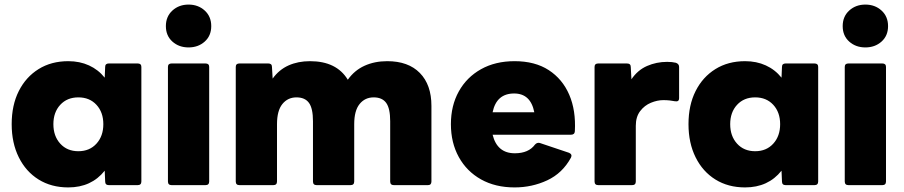

<svg xmlns="http://www.w3.org/2000/svg" viewBox="-20 -808 3945 838"><path d="M278 10Q204 10 148.5 -24.5Q93 -59 62 -121.5Q31 -184 31 -266Q31 -349 62 -410.5Q93 -472 148.5 -506.5Q204 -541 278 -541Q328 -541 368.5 -522.5Q409 -504 437 -469L439 -516Q439 -531 455 -531H581Q597 -531 597 -516V-16Q597 0 581 0H455Q439 0 439 -16L437 -63Q379 10 278 10ZM322 -148Q371 -148 401 -181Q431 -214 431 -266Q431 -318 401 -350.5Q371 -383 322 -383Q273 -383 243 -350.5Q213 -318 213 -266Q213 -214 243 -181Q273 -148 322 -148Z M803 -601Q761 -601 732.5 -626.5Q704 -652 704 -694Q704 -736 732.5 -762Q761 -788 803 -788Q845 -788 873.5 -762Q902 -736 902 -694Q902 -652 873.5 -626.5Q845 -601 803 -601ZM729 0Q713 0 713 -16V-516Q713 -531 729 -531H877Q893 -531 893 -516V-16Q893 0 877 0Z M1025 0Q1009 0 1009 -16V-516Q1009 -531 1025 -531H1151Q1167 -531 1167 -516L1170 -465Q1198 -504 1239.5 -522.5Q1281 -541 1333 -541Q1449 -541 1498 -460Q1527 -501 1571 -521Q1615 -541 1670 -541Q1762 -541 1812.5 -489.5Q1863 -438 1863 -346V-16Q1863 0 1848 0H1699Q1683 0 1683 -16V-279Q1683 -335 1665.5 -359Q1648 -383 1611 -383Q1573 -383 1549.5 -354Q1526 -325 1526 -266V-16Q1526 0 1510 0H1362Q1346 0 1346 -16V-279Q1346 -335 1328.5 -359Q1311 -383 1274 -383Q1236 -383 1212.5 -354Q1189 -325 1189 -266V-16Q1189 0 1173 0Z M2226 10Q2142 10 2079.5 -25Q2017 -60 1982.5 -122.5Q1948 -185 1948 -266Q1948 -347 1982.5 -409Q2017 -471 2079.5 -506Q2142 -541 2226 -541Q2315 -541 2375 -502Q2435 -463 2464.5 -394.5Q2494 -326 2489 -235Q2488 -220 2472 -220H2130Q2150 -139 2227 -139Q2287 -139 2315 -177Q2324 -187 2336 -184L2464 -141Q2479 -134 2472 -120Q2435 -52 2368.5 -21Q2302 10 2226 10ZM2224 -400Q2147 -400 2130 -318H2312Q2296 -400 2224 -400Z M2591 0Q2575 0 2575 -16V-516Q2575 -531 2591 -531H2716Q2733 -531 2733 -516L2736 -462Q2763 -502 2804 -520Q2845 -538 2892 -538Q2903 -538 2912.5 -537Q2922 -536 2930 -534Q2944 -529 2944 -516V-379Q2944 -363 2926 -366Q2916 -368 2903.5 -369.5Q2891 -371 2875 -371Q2849 -371 2821 -359.5Q2793 -348 2774 -323Q2755 -298 2755 -259V-16Q2755 0 2739 0Z M3232 10Q3158 10 3102.5 -24.5Q3047 -59 3016 -121.5Q2985 -184 2985 -266Q2985 -349 3016 -410.5Q3047 -472 3102.5 -506.5Q3158 -541 3232 -541Q3282 -541 3322.5 -522.5Q3363 -504 3391 -469L3393 -516Q3393 -531 3409 -531H3535Q3551 -531 3551 -516V-16Q3551 0 3535 0H3409Q3393 0 3393 -16L3391 -63Q3333 10 3232 10ZM3276 -148Q3325 -148 3355 -181Q3385 -214 3385 -266Q3385 -318 3355 -350.5Q3325 -383 3276 -383Q3227 -383 3197 -350.5Q3167 -318 3167 -266Q3167 -214 3197 -181Q3227 -148 3276 -148Z M3757 -601Q3715 -601 3686.5 -626.5Q3658 -652 3658 -694Q3658 -736 3686.5 -762Q3715 -788 3757 -788Q3799 -788 3827.5 -762Q3856 -736 3856 -694Q3856 -652 3827.5 -626.5Q3799 -601 3757 -601ZM3683 0Q3667 0 3667 -16V-516Q3667 -531 3683 -531H3831Q3847 -531 3847 -516V-16Q3847 0 3831 0Z"/></svg>

Font: LINE Seed Sans ExtraBold
Style: Regular
Weight: 800
Designer: LINE VX Design & Dalton Maag Ltd & Sandoll Inc
Foundry: Dalton Maag Ltd
Version: Version 1.003